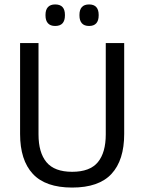

<svg xmlns="http://www.w3.org/2000/svg" viewBox="-20 -833 650 865"><path d="M305 12Q185 12 127.8 -49.8Q70.5 -111.5 70.5 -229.5V-639H153.5V-227.5Q153.5 -145.5 189.5 -102.2Q225.5 -59 305 -59Q385 -59 420.8 -102.2Q456.5 -145.5 456.5 -227.5V-639H539.5V-229.5Q539.5 -111.5 482.5 -49.8Q425.5 12 305 12ZM228.5 -716Q207 -716 196 -728.2Q185 -740.5 185 -763V-766.5Q185 -789 196 -801Q207 -813 228.5 -813Q251 -813 261.8 -801Q272.5 -789 272.5 -766.5V-763Q272.5 -740.5 261.8 -728.2Q251 -716 228.5 -716ZM381.5 -716Q359.5 -716 348.8 -728.2Q338 -740.5 338 -763V-766.5Q338 -789 348.8 -801Q359.5 -813 381.5 -813Q403 -813 413.8 -801Q424.5 -789 424.5 -766.5V-763Q424.5 -740.5 413.8 -728.2Q403 -716 381.5 -716Z"/></svg>

Font: Anek Tamil Medium
Style: Regular
Weight: 400
Version: Version 1.003